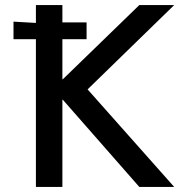

<svg xmlns="http://www.w3.org/2000/svg" viewBox="-20 -734 724 754"><path d="M225 -714V-646H320V-580H225V-423H227L527 -714H664L324 -383L664 0H527L227 -342H225V0H121V-580H33V-649L121 -644V-714Z"/></svg>

Font: Non Bureau
Style: Regular
Weight: 400
Designer: Jona Saucedo
Foundry: Non Foundry
Version: Version 1.000; ttfautohint (v1.8.4)